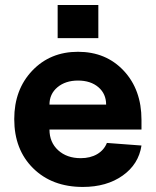

<svg xmlns="http://www.w3.org/2000/svg" viewBox="-20 -720 613 756"><path d="M306.2 16.1Q185.1 16.1 110.6 -57.4Q36.1 -130.9 36.1 -251Q36.1 -367.2 106.9 -441.7Q177.7 -516.1 287.1 -516.1Q397.5 -516.1 467.3 -441.4Q537.1 -366.7 537.1 -248V-210H174.8Q174.8 -159.7 209 -128.4Q243.2 -97.2 297.9 -97.2Q335.4 -97.2 362.5 -113Q389.6 -128.9 400.9 -157.2L537.1 -147Q525.9 -73.2 462.9 -28.6Q399.9 16.1 306.2 16.1ZM397.9 -308.1Q397.9 -350.6 367.4 -376.7Q336.9 -402.8 287.1 -402.8Q237.8 -402.8 206.3 -376.5Q174.8 -350.1 174.8 -308.1ZM207 -569.8V-700.2H367.2V-569.8Z"/></svg>

Font: Uncut Sans
Style: Bold
Weight: 700
Designer: Kasper Nordkvist
Foundry: UNCUT.wtf
Version: Version 1.304;Glyphs 3.2 (3246)